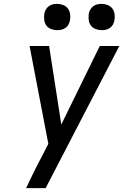

<svg xmlns="http://www.w3.org/2000/svg" viewBox="-20 -973 640 993"><path d="M216 0H115Q134 -41 154 -81.5Q174 -122 196 -163L230 -229L133 -735H234L297 -329L496 -735H597Q502 -551 406.5 -367.5Q311 -184 216 0ZM505 -817Q489 -817 474 -823Q459 -829 450 -841Q441 -853 439 -869Q437 -885 439 -901Q441 -913 447 -923.5Q453 -934 462.5 -941Q472 -948 483 -950.5Q494 -953 506 -953Q522 -953 537 -947Q552 -941 561 -929Q570 -917 572.5 -901Q575 -885 572 -869Q570 -857 564.5 -846.5Q559 -836 549 -829Q539 -822 528 -819.5Q517 -817 505 -817ZM275 -817Q259 -817 244 -823Q229 -829 220 -841Q211 -853 209 -869Q207 -885 209 -901Q211 -913 217 -923.5Q223 -934 232.5 -941Q242 -948 253 -950.5Q264 -953 276 -953Q292 -953 307 -947Q322 -941 331 -929Q340 -917 342.5 -901Q345 -885 342 -869Q340 -857 334.5 -846.5Q329 -836 319 -829Q309 -822 298 -819.5Q287 -817 275 -817Z"/></svg>

Font: Iosevka Medium Extended
Style: Italic
Weight: 500
Width: 7
Italic angle: -9°
Monospace: yes
Designer: Belleve Invis
Foundry: Belleve Invis
Version: Version 32.5.0; ttfautohint (v1.8.4)